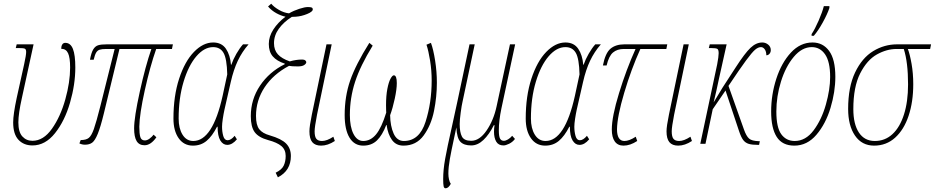

<svg xmlns="http://www.w3.org/2000/svg" viewBox="-20 -775 5039 1035"><path d="M51 -115Q51 -158 70 -247L110 -428Q121 -478 121 -495Q121 -509 114 -512.5Q107 -516 79 -516H65L70 -536H161L98 -247Q79 -162 79 -115Q79 -63 100.5 -39.5Q122 -16 155 -16Q214 -16 260 -81Q306 -146 332 -239Q358 -332 358 -411Q358 -464 347 -488Q336 -512 310 -512Q310 -526 315.5 -535Q321 -544 332 -544Q360 -544 373 -511.5Q386 -479 386 -411Q386 -320 357.5 -221.5Q329 -123 276.5 -57Q224 9 155 9Q108 9 79.5 -21.5Q51 -52 51 -115Z M703 -83Q703 -142 733.5 -280.5Q764 -419 796 -511H624L540 -164Q522 -90 507 -53.5Q492 -17 477 -6Q462 5 438 5Q422 5 408 -2L415 -20Q444 -20 458.5 -31.5Q473 -43 486 -79.5Q499 -116 522 -207L598 -511H553Q529 -511 517 -507Q505 -503 498 -491Q491 -479 485 -453H465Q472 -491 482.5 -508.5Q493 -526 509 -531Q525 -536 556 -536H912L907 -511H822Q789 -417 760.5 -288.5Q732 -160 731 -92Q731 -54 736.5 -36Q742 -18 761 -18Q773 -18 786 -27.5Q799 -37 808 -49L823 -35Q793 8 759 8Q730 8 716.5 -14.5Q703 -37 703 -83Z M915 -136Q915 -257 945.5 -350.5Q976 -444 1025.5 -495Q1075 -546 1129 -546Q1175 -546 1198 -512Q1221 -478 1225 -426H1227Q1237 -455 1254.5 -485.5Q1272 -516 1290 -536H1320Q1285 -496 1262 -447.5Q1239 -399 1224 -333L1190 -184Q1185 -161 1181 -134.5Q1177 -108 1177 -92Q1177 -65 1183.5 -42Q1190 -19 1207 -19Q1225 -19 1245 -43L1257 -24Q1232 6 1205 6Q1182 6 1167.5 -18Q1153 -42 1153 -92H1150Q1124 -41 1093.5 -15.5Q1063 10 1020 10Q971 10 943 -30Q915 -70 915 -136ZM1180 -258 1205 -374Q1203 -459 1185 -490Q1167 -521 1129 -521Q1081 -521 1038.5 -471.5Q996 -422 969.5 -334Q943 -246 943 -136Q943 -83 964 -49Q985 -15 1022 -15Q1126 -15 1180 -258Z M1466 156Q1499 140 1509.5 117.5Q1520 95 1520 66Q1520 32 1497 12.5Q1474 -7 1425 -20Q1374 -34 1353 -62.5Q1332 -91 1332 -149Q1332 -239 1381.5 -313Q1431 -387 1515 -429V-432Q1472 -446 1450.5 -471Q1429 -496 1429 -538Q1429 -578 1453.5 -616Q1478 -654 1519 -685Q1495 -690 1469.5 -704Q1444 -718 1425 -740L1442 -755Q1457 -737 1484 -721.5Q1511 -706 1538 -703Q1564 -718 1593.5 -727.5Q1623 -737 1639 -737Q1654 -737 1660 -734.5Q1666 -732 1666 -724Q1666 -712 1635.5 -699.5Q1605 -687 1575 -685L1553 -684Q1509 -656 1483 -620Q1457 -584 1457 -542Q1457 -505 1478 -482Q1499 -459 1542 -444Q1576 -454 1609 -454Q1620 -454 1625.5 -449.5Q1631 -445 1631 -440Q1631 -432 1620 -424.5Q1609 -417 1586 -417Q1552 -417 1538 -420Q1453 -375 1406.5 -304.5Q1360 -234 1360 -150Q1360 -101 1377.5 -78.5Q1395 -56 1435 -45Q1497 -27 1522.5 -1Q1548 25 1548 66Q1548 145 1478 181Z M1648 -67Q1648 -94 1661 -157L1740 -536H1768L1689 -157Q1676 -90 1676 -67Q1676 -38 1685.5 -26.5Q1695 -15 1716 -15Q1742 -15 1777 -38L1785 -15Q1747 10 1711 10Q1679 10 1663.5 -8.5Q1648 -27 1648 -67Z M1838 -155Q1838 -255 1867.5 -340.5Q1897 -426 1971 -544L1989 -529Q1922 -420 1894 -333.5Q1866 -247 1866 -155Q1866 -91 1885.5 -53Q1905 -15 1938 -15Q1978 -15 2007.5 -51Q2037 -87 2062 -168Q2062 -170 2061.5 -178Q2061 -186 2061 -208Q2061 -259 2068 -295.5Q2075 -332 2085 -350.5Q2095 -369 2103 -369Q2119 -369 2119 -327Q2119 -294 2108 -243Q2097 -192 2083 -154Q2084 -95 2102 -55Q2120 -15 2157 -15Q2241 -15 2274 -118.5Q2307 -222 2307 -341Q2307 -395 2298.5 -448Q2290 -501 2279 -534L2303 -544Q2316 -509 2325.5 -449Q2335 -389 2335 -329Q2335 -253 2319.5 -176.5Q2304 -100 2264 -45Q2224 10 2155 10Q2115 10 2093 -20.5Q2071 -51 2064 -101H2062Q2041 -46 2012 -18Q1983 10 1938 10Q1890 10 1864 -33Q1838 -76 1838 -155Z M2369 190Q2369 141 2379.5 82Q2390 23 2416 -92L2445 -225L2511 -536H2539L2473 -225Q2469 -209 2463.5 -168.5Q2458 -128 2458 -106Q2458 -62 2470 -39Q2482 -16 2520 -16Q2565 -16 2603 -71.5Q2641 -127 2657 -202L2729 -536H2757L2683 -191Q2669 -124 2669 -73Q2669 -40 2675.5 -28Q2682 -16 2696 -16Q2706 -16 2718.5 -23.5Q2731 -31 2741 -43L2756 -26Q2743 -9 2724.5 0Q2706 9 2694 9Q2667 9 2655 -11.5Q2643 -32 2643 -65Q2643 -84 2646 -100H2642Q2617 -50 2586 -20.5Q2555 9 2520 9Q2481 9 2462 -10.5Q2443 -30 2440 -88Q2432 -48 2427 -27Q2413 37 2405 82Q2397 127 2397 161Q2397 177 2400.5 192.5Q2404 208 2410 216Q2397 240 2382 240Q2374 240 2371.5 229.5Q2369 219 2369 190Z M2814 -136Q2814 -257 2844.5 -350.5Q2875 -444 2924.5 -495Q2974 -546 3028 -546Q3074 -546 3097 -512Q3120 -478 3124 -426H3126Q3136 -455 3153.5 -485.5Q3171 -516 3189 -536H3219Q3184 -496 3161 -447.5Q3138 -399 3123 -333L3089 -184Q3084 -161 3080 -134.5Q3076 -108 3076 -92Q3076 -65 3082.5 -42Q3089 -19 3106 -19Q3124 -19 3144 -43L3156 -24Q3131 6 3104 6Q3081 6 3066.5 -18Q3052 -42 3052 -92H3049Q3023 -41 2992.5 -15.5Q2962 10 2919 10Q2870 10 2842 -30Q2814 -70 2814 -136ZM3079 -258 3104 -374Q3102 -459 3084 -490Q3066 -521 3028 -521Q2980 -521 2937.5 -471.5Q2895 -422 2868.5 -334Q2842 -246 2842 -136Q2842 -83 2863 -49Q2884 -15 2921 -15Q3025 -15 3079 -258Z M3278 -77Q3278 -146 3317 -273Q3356 -400 3406 -511H3343Q3307 -511 3284.5 -492Q3262 -473 3250 -422H3230Q3243 -489 3271 -512.5Q3299 -536 3346 -536H3577L3572 -511H3432Q3383 -403 3345 -275Q3307 -147 3306 -78Q3306 -47 3316 -31Q3326 -15 3346 -15Q3372 -15 3407 -38L3415 -15Q3377 10 3341 10Q3310 10 3294 -12.5Q3278 -35 3278 -77Z M3573 -67Q3573 -94 3586 -157L3665 -536H3693L3614 -157Q3601 -90 3601 -67Q3601 -38 3610.5 -26.5Q3620 -15 3641 -15Q3667 -15 3702 -38L3710 -15Q3672 10 3636 10Q3604 10 3588.5 -8.5Q3573 -27 3573 -67Z M4135 -505Q4135 -493 4128 -485Q4121 -477 4111 -477Q4111 -497 4102.5 -509Q4094 -521 4082 -521Q4067 -521 4050.5 -507Q4034 -493 4001.5 -449Q3969 -405 3907 -312L3990 -78Q4003 -41 4018 -28Q4033 -15 4070 -14H4076L4072 6H4067Q4034 6 4016 0.5Q3998 -5 3986.5 -20Q3975 -35 3964 -68L3891 -287L3822 -186L3783 0H3755L3846 -428Q3854 -470 3854 -488Q3854 -507 3847 -511.5Q3840 -516 3811 -516H3801L3806 -536H3897L3854 -343Q3843 -289 3827 -223L3874 -301L3946 -412Q3995 -488 4025.5 -517Q4056 -546 4089 -546Q4107 -546 4121 -534.5Q4135 -523 4135 -505Z M4137 -174Q4137 -265 4165 -351Q4193 -437 4243.5 -491.5Q4294 -546 4360 -546Q4416 -546 4449.5 -500.5Q4483 -455 4483 -361Q4483 -280 4457 -193.5Q4431 -107 4381 -48.5Q4331 10 4262 10Q4197 10 4167 -37Q4137 -84 4137 -174ZM4455 -360Q4455 -442 4428 -481.5Q4401 -521 4356 -521Q4303 -521 4259 -468.5Q4215 -416 4190 -335.5Q4165 -255 4165 -174Q4165 -88 4191.5 -51.5Q4218 -15 4264 -15Q4323 -15 4366 -72.5Q4409 -130 4432 -211.5Q4455 -293 4455 -360ZM4355 -591Q4373 -618 4393 -664Q4413 -710 4421 -742H4451V-732Q4440 -699 4415.5 -654.5Q4391 -610 4367 -582H4355Z M4552 -188Q4552 -306 4589.5 -384.5Q4627 -463 4687 -499.5Q4747 -536 4816 -536H4999L4994 -511H4874Q4885 -482 4894 -430.5Q4903 -379 4903 -321Q4903 -226 4878 -151Q4853 -76 4805.5 -33Q4758 10 4692 10Q4626 10 4589 -44Q4552 -98 4552 -188ZM4875 -320Q4875 -439 4852 -511H4813Q4760 -511 4707 -481.5Q4654 -452 4617 -379.5Q4580 -307 4580 -187Q4580 -106 4610 -60.5Q4640 -15 4696 -15Q4751 -15 4791 -52Q4831 -89 4853 -158Q4875 -227 4875 -320Z"/></svg>

Font: Noto Serif CondThin
Style: Italic
Weight: 250
Width: 3
Italic angle: -12°
Designer: Monotype Design Team
Foundry: Monotype Imaging Inc.
Version: Version 1.001